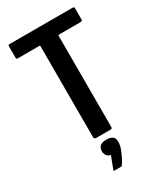

<svg xmlns="http://www.w3.org/2000/svg" viewBox="-216 -754 882 1037"><g transform="rotate(-30 225.0 -235.5)"><path d="M179 0Q175 0 171 -3Q167 -6 167 -11V-577Q167 -582 165.5 -583Q164 -584 160 -584H32Q23 -584 21 -586Q19 -588 19 -595V-663Q19 -669 21 -671Q23 -673 31 -673H417Q426 -673 428.5 -671Q431 -669 431 -663V-596Q431 -588 428.5 -586Q426 -584 417 -584H289Q283 -584 281.5 -583Q280 -582 280 -577V-11Q280 0 270 0ZM273 79Q273 97 265 119Q257 141 246.5 162Q236 183 226 197Q223 202 217 202Q208 202 197.5 202Q187 202 178 202Q172 202 172 200Q172 198 176 189Q181 177 189 155Q197 133 203 119Q186 117 178 104Q170 91 170 79Q170 60 181.5 47.5Q193 35 221 35Q244 35 258.5 43.5Q273 52 273 79Z"/></g></svg>

Font: Glory SemiBold
Style: Regular
Weight: 600
Designer: Robert Leuschke
Foundry: Robert Leuschke
Version: Version 1.011